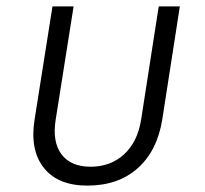

<svg xmlns="http://www.w3.org/2000/svg" viewBox="-20 -570 640 600"><path d="M253 10Q161 10 117 -45.5Q73 -101 88 -196L144 -550H210L154 -196Q143 -127 172 -88Q201 -49 263 -49Q326 -49 368 -88Q410 -127 421 -196L476 -550H542L487 -196Q471 -98 410 -44Q349 10 253 10Z"/></svg>

Font: JetBrains Mono NL ExtraLight
Style: Italic
Weight: 200
Italic angle: -9°
Monospace: yes
Designer: Philipp Nurullin, Konstantin Bulenkov
Foundry: JetBrains
Version: Version 2.305; ttfautohint (v1.8.4.7-5d5b)